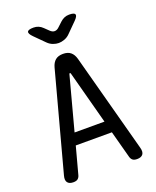

<svg xmlns="http://www.w3.org/2000/svg" viewBox="-172 -1049 943 1159"><g transform="rotate(-20 300.0 -470.0)"><path d="M204 -270H396L305 -611Q303 -617 300 -617Q297 -617 295 -611ZM463 -19 416 -194H184L137 -19Q133 -5 123.5 2.5Q114 10 95 10Q69 10 58 -4.5Q47 -19 55 -48L225 -681Q233 -710 251 -725Q269 -740 300 -740Q331 -740 349 -725Q367 -710 375 -681L545 -48Q553 -19 542 -4.5Q531 10 505 10Q486 10 476.5 2.5Q467 -5 463 -19ZM187 -950Q204 -950 218.5 -944Q233 -938 245 -926L272 -900Q286 -886 301 -886Q316 -886 330 -900L359 -927Q371 -938 385 -944Q399 -950 416 -950Q449 -950 453.5 -938Q458 -926 435 -903L371 -839Q356 -824 336.5 -817Q317 -810 300 -810Q283 -810 264 -817Q245 -824 230 -839L167 -902Q143 -926 148 -938Q153 -950 187 -950Z"/></g></svg>

Font: Maple Mono NF
Style: Regular
Weight: 400
Monospace: yes
Designer: subframe7536
Version: Version 7.000